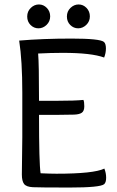

<svg xmlns="http://www.w3.org/2000/svg" viewBox="-20 -839 526 861"><path d="M78 -57 80 -224V-424Q80 -567 66 -657Q173 -666 300.5 -666Q428 -666 446 -651Q455 -643 455 -622Q455 -601 447 -581Q390 -602 261 -602Q208 -602 151 -599Q155 -555 155 -387H234Q318 -387 354 -391Q358 -383 358 -362.5Q358 -342 347.5 -334Q337 -326 312.5 -325Q288 -324 243 -324H155Q155 -106 162 -62Q206 -60 233 -60Q401 -60 448 -83Q456 -63 456 -42Q456 -21 447 -13Q429 2 293 2Q157 2 127.5 0.5Q98 -1 88 -14Q78 -27 78 -57ZM383 -765.5Q383 -743 367 -727.5Q351 -712 330.5 -712Q310 -712 295 -727Q280 -742 280 -765Q280 -788 296 -803.5Q312 -819 332.5 -819Q353 -819 368 -803.5Q383 -788 383 -765.5ZM205 -765.5Q205 -743 189 -727.5Q173 -712 152.5 -712Q132 -712 117 -727Q102 -742 102 -765Q102 -788 118 -803.5Q134 -819 154.5 -819Q175 -819 190 -803.5Q205 -788 205 -765.5Z"/></svg>

Font: Overlock
Style: Regular
Weight: 400
Designer: Dario Muhafara
Foundry: Dario Manuel Muhafara
Version: Version 1.002